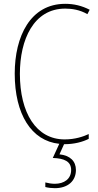

<svg xmlns="http://www.w3.org/2000/svg" viewBox="-20 -744 515 1004"><path d="M377 145C377 99 347 69 291 63L315 10C316 10 317 10 318 10C368 10 413 -2 444 -18V-43C416 -30 373 -15 318 -15C169 -15 84 -154 84 -358C84 -537 156 -699 321 -699C356 -699 397 -693 437 -670L449 -693C408 -714 367 -724 321 -724C139 -724 57 -554 57 -359C57 -147 144 -7 290 8L256 82C316 84 352 100 352 145C352 192 315 217 267 217C250 217 232 214 217 210V234C232 238 251 240 267 240C334 240 377 203 377 145Z"/></svg>

Font: Noto Sans Kannada Condensed Thin
Style: Regular
Weight: 100
Width: 3
Designer: Jelle Bosma - Monotype Design Team
Foundry: Monotype Imaging Inc.
Version: Version 2.005